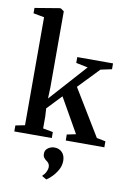

<svg xmlns="http://www.w3.org/2000/svg" viewBox="-113 -885 825 1216"><g transform="rotate(10 300.0 -277.0)"><path d="M21.5 0V-38.5L81.5 -50.5V-745L11.5 -758V-792.5L167.5 -818.5H177L198 -803.5V-314.5L195.5 -242.5L408.5 -480L332.5 -495.5V-533H562.5V-495.5L490.5 -480L363 -347L543.5 -50L600.5 -38.5V0H352.5L352 -38.5L409.5 -50.5L283.5 -272L195 -179L198 -127V-50.5L262.5 -38.5V0ZM359 130Q359 161 343.8 188.2Q328.5 215.5 308.5 235.5Q288.5 255.5 274.5 264H273L246 248.5L245.5 243.5Q259 233 267.2 215.5Q275.5 198 275.5 186Q275.5 172 270 163.2Q264.5 154.5 253.5 147Q244.5 140.5 237.5 131.2Q230.5 122 230.5 106.5Q230.5 88.5 240.2 77.5Q250 66.5 263.2 61.2Q276.5 56 288 56H291Q321 56 340 76Q359 96 359 130Z"/></g></svg>

Font: Merriweather 72pt SemiBold
Style: Regular
Weight: 600
Version: Version 2.100